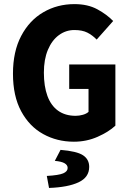

<svg xmlns="http://www.w3.org/2000/svg" viewBox="-20 -684 640 943"><path d="M342.9 12Q260.1 12 192.1 -25.6Q124.1 -63.1 83.9 -137.7Q43.7 -212.3 43.7 -322.1Q43.7 -431.1 84.1 -507.6Q124.4 -584.1 192.9 -623.9Q261.3 -663.8 345.5 -663.8Q411.3 -663.8 458.2 -638.3Q505 -612.8 535.8 -580.8L454.8 -489.6Q433.9 -511.2 408.9 -523.9Q383.8 -536.5 345.5 -536.5Q303.1 -536.5 269 -511.3Q234.9 -486.1 215.2 -439.2Q195.5 -392.4 195.5 -327.1Q195.5 -260.1 213 -212.6Q230.5 -165.2 265.4 -140.2Q300.4 -115.2 351.5 -115.2Q369.6 -115.2 387.2 -120.3Q404.7 -125.3 414.8 -134.6V-247.2H319.9V-367.4H546.7V-66.9Q514.2 -36.4 459.7 -12.2Q405.2 12 342.9 12ZM220.8 239.1 209.9 180.1Q268.4 176.8 290.4 167.4Q312.3 158 312.3 140.9Q312.3 126.8 297.5 118Q282.7 109.1 249.2 106.1L277.3 52.1Q357.6 58.6 387.9 78.7Q418.1 98.7 418.1 135.6Q418.1 186.7 366.2 211.2Q314.3 235.7 220.8 239.1Z"/></svg>

Font: Source Code Pro ExtraLight
Style: Regular
Weight: 200
Monospace: yes
Designer: Paul D. Hunt, Teo Tuominen
Foundry: Adobe
Version: Version 1.026;hotconv 1.1.0;makeotfexe 2.6.0